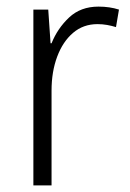

<svg xmlns="http://www.w3.org/2000/svg" viewBox="-20 -561 393 581"><path d="M278 -541Q312 -541 340 -532L331 -479Q318 -483 304 -485.5Q290 -488 275 -488Q232 -488 201 -461.5Q170 -435 153 -389.5Q136 -344 136 -287V0H81V-532H126L133 -430H136Q154 -475 189 -508Q224 -541 278 -541Z"/></svg>

Font: Noto Sans Tamil SemiCondensed Light
Style: Regular
Weight: 300
Width: 4
Designer: Jelle Bosma - Monotype Design Team
Foundry: Monotype Imaging Inc.
Version: Version 2.004; ttfautohint (v1.8.4.7-5d5b)